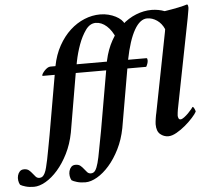

<svg xmlns="http://www.w3.org/2000/svg" viewBox="-202 -765 1147 1048"><g transform="rotate(-5 371.5 -240.5)"><path d="M665 -687Q622 -687 579.5 -670Q537 -653 501 -620.5Q465 -588 438.5 -540.5Q412 -493 399 -433L333 -54Q321 6 313.5 49Q306 92 298.5 119.5Q291 147 282 160Q273 173 258 173Q246 173 238 164.5Q230 156 222.5 146Q215 136 205 127.5Q195 119 178 119Q163 119 154.5 128Q146 137 142.5 150Q139 163 141 177Q143 191 149 201Q153 204 160.5 207Q168 210 178 213Q188 216 199.5 217.5Q211 219 224 219Q254 219 288.5 199Q323 179 355 142.5Q387 106 412.5 55Q438 4 450 -58L514 -427Q535 -533 566.5 -588Q598 -643 637 -643Q651 -643 664.5 -638.5Q678 -634 690.5 -625.5Q703 -617 713 -604.5Q723 -592 730 -576Q730 -575 729 -569.5Q728 -564 728 -563L642 -124Q641 -121 639.5 -113Q638 -105 636.5 -95.5Q635 -86 634 -77Q633 -68 633 -63Q633 -25 652.5 -8.5Q672 8 697 8Q717 8 742.5 -6.5Q768 -21 791 -40.5Q814 -60 832.5 -80.5Q851 -101 857 -113Q857 -118 852 -129Q847 -140 842 -140Q841 -138 833 -128Q825 -118 814 -107Q803 -96 791 -87Q779 -78 771 -78Q763 -78 760 -85.5Q757 -93 757 -100Q757 -104 758.5 -116Q760 -128 761 -133L854 -606Q856 -615 858 -626.5Q860 -638 862 -649.5Q864 -661 865.5 -669.5Q867 -678 867 -681Q867 -686 866 -692Q865 -698 861 -700Q855 -698 842 -694.5Q829 -691 812 -687.5Q795 -684 775.5 -680.5Q756 -677 736 -674Q728 -677 719.5 -679.5Q711 -682 702 -683.5Q693 -685 683.5 -686Q674 -687 665 -687ZM615 -427H89Q80 -427 71.5 -421.5Q63 -416 56 -408.5Q49 -401 44.5 -394Q40 -387 40 -383Q40 -381 40.5 -380.5Q41 -380 42 -380H609Q613 -386 616.5 -396Q620 -406 620 -414Q620 -418 619 -422.5Q618 -427 615 -427ZM383 -687Q339 -687 296.5 -669.5Q254 -652 218 -619Q182 -586 155 -537.5Q128 -489 116 -427L51 -54Q43 -14 37.5 18.5Q32 51 26.5 76Q21 101 16.5 119.5Q12 138 6 150Q0 162 -7 167.5Q-14 173 -24 173Q-36 173 -44 164.5Q-52 156 -59.5 146Q-67 136 -77 127.5Q-87 119 -104 119Q-119 119 -127.5 128Q-136 137 -139.5 150Q-143 163 -141 177Q-139 191 -133 201Q-129 204 -121.5 207Q-114 210 -104 213Q-94 216 -82.5 217.5Q-71 219 -58 219Q-28 219 6.5 199Q41 179 73 142.5Q105 106 130.5 55Q156 4 168 -58L222 -374Q226 -398 235 -443Q244 -488 260 -532.5Q276 -577 299.5 -610Q323 -643 355 -643Q387 -643 415 -618Q443 -593 461 -548L512 -625Q508 -636 496.5 -647Q485 -658 467.5 -667Q450 -676 428.5 -681.5Q407 -687 383 -687Z"/></g></svg>

Font: Vermiglione
Style: Italic
Weight: 400
Italic angle: -11°
Version: Version 1.105